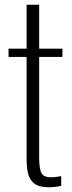

<svg xmlns="http://www.w3.org/2000/svg" viewBox="-20 -783 303 809"><path d="M184 6Q144 6 124 -10Q104 -26 98 -53Q92 -80 92 -114V-543H16V-578H92V-763H145V-578H243V-543H145V-121Q145 -74 154 -55Q163 -36 195 -36Q205 -36 216.5 -37.5Q228 -39 238 -41V0Q226 3 211 4.5Q196 6 184 6Z"/></svg>

Font: Oswald ExtraLight
Style: Regular
Weight: 250
Designer: Vernon Adams
Foundry: Vernon Adams
Version: Version 4.103;gftools[0.9.33.dev8+g029e19f]